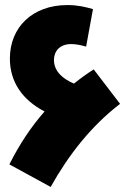

<svg xmlns="http://www.w3.org/2000/svg" viewBox="-20 -711 494 758"><path d="M180 27C250 -98 339 -213 454 -301L350 -437C323 -420 297 -401 272 -381C229 -399 193 -429 193 -474C193 -508 215 -537 261 -537C276 -537 297 -534 320 -527L347 -675C316 -684 286 -691 246 -691C108 -691 19 -603 19 -480C19 -387 69 -316 156 -271C104 -212 57 -142 17 -62Z"/></svg>

Font: Noto Sans Arabic UI Cn Bk
Style: Regular
Weight: 900
Width: 3
Designer: Monotype Design Team, Nadine Chahine and Nizar Qandah
Foundry: Monotype Imaging Inc.
Version: Version 2.010